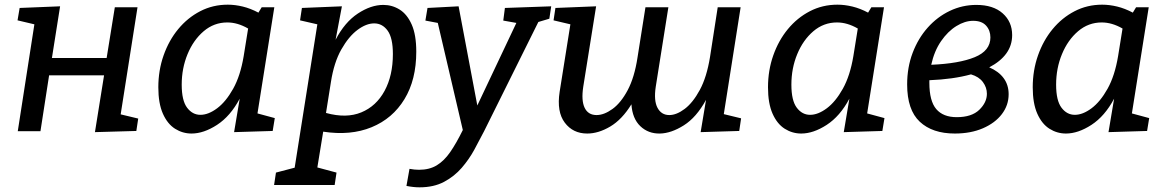

<svg xmlns="http://www.w3.org/2000/svg" viewBox="-20 -561 4987 821"><path d="M56 0 127 -457 55 -474 64 -527 237 -534 202 -313H436L471 -530H568L496 -72L571 -54L563 -1L386 4L425 -239H190L153 0Z M799 10Q761 10 728.5 -10.5Q696 -31 676.5 -75Q657 -119 657 -188Q657 -260 679.5 -324Q702 -388 742 -436.5Q782 -485 836 -513Q890 -541 954 -541Q985 -541 1018 -533Q1051 -525 1085 -507L1099 -530H1153L1081 -76L1155 -56L1146 -1L981 4L1005 -139Q965 -64 908 -27Q851 10 799 10ZM837 -70Q871 -70 908.5 -98Q946 -126 977 -181.5Q1008 -237 1022 -321L1041 -439Q996 -465 952 -465Q895 -465 851 -427.5Q807 -390 782 -329.5Q757 -269 757 -199Q757 -131 780 -100.5Q803 -70 837 -70Z M1152 230 1160 177 1240 156 1337 -457 1263 -474 1271 -527 1442 -534 1415 -391Q1454 -466 1510 -503Q1566 -540 1619 -540Q1657 -540 1689 -520Q1721 -500 1740.5 -456Q1760 -412 1760 -340Q1760 -220 1709.5 -137Q1659 -54 1569 -17Q1479 20 1362 2L1337 155L1419 177L1411 230ZM1395 -210 1374 -78Q1461 -54 1525 -80.5Q1589 -107 1624.5 -172.5Q1660 -238 1660 -330Q1660 -399 1637.5 -430Q1615 -461 1580 -461Q1546 -461 1508.5 -433Q1471 -405 1439.5 -349.5Q1408 -294 1395 -210Z M1718 234 1731 161Q1742 163 1752 164Q1762 165 1772 165Q1816 165 1847.5 146Q1879 127 1905 89.5Q1931 52 1959 -5L1852 -463L1799 -473L1808 -527L1941 -534L2021 -110L2188 -463L2132 -473L2139 -527L2337 -534L2329 -481L2282 -467L2050 0Q2031 37 2008.5 78.5Q1986 120 1954.5 156.5Q1923 193 1879 216.5Q1835 240 1774 240Q1748 240 1718 234Z M2491 10Q2430 10 2395 -36.5Q2360 -83 2373 -168L2419 -457L2347 -474L2355 -527L2529 -534L2474 -190Q2465 -131 2480 -100Q2495 -69 2531 -69Q2563 -69 2599 -95Q2635 -121 2664 -175.5Q2693 -230 2706 -315L2740 -530H2838L2784 -190Q2775 -131 2791.5 -100Q2808 -69 2842 -69Q2873 -69 2908 -95.5Q2943 -122 2972.5 -176.5Q3002 -231 3016 -317L3049 -530H3147L3075 -73L3149 -55L3141 -1L2976 4L2999 -134Q2958 -59 2904 -25Q2850 9 2802 10Q2752 11 2718 -21.5Q2684 -54 2680 -115Q2640 -50 2589.5 -20Q2539 10 2491 10Z M3406 10Q3368 10 3335.5 -10.5Q3303 -31 3283.5 -75Q3264 -119 3264 -188Q3264 -260 3286.5 -324Q3309 -388 3349 -436.5Q3389 -485 3443 -513Q3497 -541 3561 -541Q3592 -541 3625 -533Q3658 -525 3692 -507L3706 -530H3760L3688 -76L3762 -56L3753 -1L3588 4L3612 -139Q3572 -64 3515 -27Q3458 10 3406 10ZM3444 -70Q3478 -70 3515.5 -98Q3553 -126 3584 -181.5Q3615 -237 3629 -321L3648 -439Q3603 -465 3559 -465Q3502 -465 3458 -427.5Q3414 -390 3389 -329.5Q3364 -269 3364 -199Q3364 -131 3387 -100.5Q3410 -70 3444 -70Z M4063 10Q3967 10 3913 -40.5Q3859 -91 3859 -200Q3859 -273 3882.5 -335Q3906 -397 3947 -443Q3988 -489 4041.5 -514.5Q4095 -540 4155 -540Q4227 -540 4267.5 -504Q4308 -468 4308 -411Q4308 -367 4283 -332.5Q4258 -298 4210 -273Q4250 -256 4271.5 -227Q4293 -198 4293 -158Q4293 -111 4264 -73Q4235 -35 4183 -12.5Q4131 10 4063 10ZM4141 -472Q4106 -472 4069.5 -449.5Q4033 -427 4004 -385Q3975 -343 3962 -284Q4081 -289 4148 -316.5Q4215 -344 4215 -401Q4215 -431 4196.5 -451.5Q4178 -472 4141 -472ZM3954 -207Q3954 -129 3983.5 -94.5Q4013 -60 4071 -60Q4135 -60 4167.5 -91.5Q4200 -123 4200 -160Q4200 -187 4183 -210Q4166 -233 4132 -243Q4056 -222 3954 -218Q3954 -213 3954 -207Z M4538 10Q4500 10 4467.5 -10.5Q4435 -31 4415.5 -75Q4396 -119 4396 -188Q4396 -260 4418.5 -324Q4441 -388 4481 -436.5Q4521 -485 4575 -513Q4629 -541 4693 -541Q4724 -541 4757 -533Q4790 -525 4824 -507L4838 -530H4892L4820 -76L4894 -56L4885 -1L4720 4L4744 -139Q4704 -64 4647 -27Q4590 10 4538 10ZM4576 -70Q4610 -70 4647.5 -98Q4685 -126 4716 -181.5Q4747 -237 4761 -321L4780 -439Q4735 -465 4691 -465Q4634 -465 4590 -427.5Q4546 -390 4521 -329.5Q4496 -269 4496 -199Q4496 -131 4519 -100.5Q4542 -70 4576 -70Z"/></svg>

Font: Bitter Medium
Style: Italic
Weight: 500
Italic angle: -9°
Designer: Sol Matas, and Bitter project Authors
Foundry: Sol Matas
Version: Version 2.001